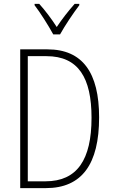

<svg xmlns="http://www.w3.org/2000/svg" viewBox="-20 -968 587 988"><path d="M254 -791H289C314 -836 356 -899 388 -941V-948H364C329 -908 300 -871 272 -829C246 -870 211 -916 182 -948H158V-941C186 -905 229 -837 254 -791ZM490 -364C490 -594 405 -714 224 -714H84V0H216C402 0 490 -124 490 -364ZM451 -362C451 -146 377 -35 214 -35H123V-679H219C384 -679 451 -567 451 -362Z"/></svg>

Font: Noto Sans Gujarati Condensed ExtraLight
Style: Regular
Weight: 200
Width: 3
Designer: Jelle Bosma - Monotype Design Team, Universal Thirst
Foundry: Monotype Imaging Inc.
Version: Version 2.106